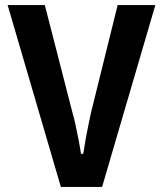

<svg xmlns="http://www.w3.org/2000/svg" viewBox="-20 -734 640 754"><path d="M219 0 10 -714H156L265 -290Q270 -274 276.5 -244Q283 -214 289 -183Q295 -152 298 -130H307Q310 -152 315.5 -182.5Q321 -213 327 -242.5Q333 -272 337 -290L442 -714H590L381 0Z"/></svg>

Font: Noto Sans Mono
Style: Bold
Weight: 700
Designer: Monotype Design Team
Foundry: Monotype Imaging Inc.
Version: Version 2.014